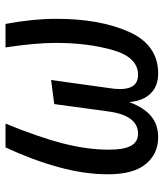

<svg xmlns="http://www.w3.org/2000/svg" viewBox="30 -596 579 678"><g transform="rotate(-90 319.0 -257.5)"><path d="M42 -165Q42 -248 67.5 -340.5Q93 -433 137 -527H221Q172 -407 150.5 -322Q129 -237 129 -163Q129 -108 143 -83.5Q157 -59 185 -59Q250 -59 264 -164L290 -355L375 -366L346 -158Q343 -139 343 -123Q343 -59 393 -59Q455 -59 480.5 -147.5Q506 -236 506 -349Q506 -423 490 -527H573Q591 -431 591 -346Q591 -194 545 -91Q499 12 398 12Q353 12 327 -15Q301 -42 297 -90Q278 -39 248 -13.5Q218 12 173 12Q114 12 78 -32Q42 -76 42 -165Z"/></g></svg>

Font: Fira Sans Extra Condensed
Style: Italic
Weight: 400
Width: 3
Italic angle: -8°
Designer: Carrois Corporate & Edenspiekermann AG
Foundry: Carrois Corporate GbR & Edenspiekermann AG
Version: Version 4.203